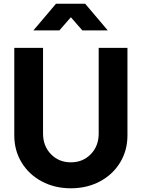

<svg xmlns="http://www.w3.org/2000/svg" viewBox="-20 -1003 764 1035"><path d="M57 -273V-745H212V-283Q212 -216 254.5 -172Q297 -128 362 -128Q427 -128 469.5 -172Q512 -216 512 -283V-745H667V-273Q667 -192 627.5 -127Q588 -62 518.5 -25Q449 12 362 12Q275 12 205.5 -25Q136 -62 96.5 -127Q57 -192 57 -273ZM282 -983H439L561 -839H424L362 -910L300 -839H160Z"/></svg>

Font: Eudoxus Sans ExtraBold
Style: Regular
Weight: 800
Designer: Stijn de Vries
Foundry: tokotype
Version: Version 2.005